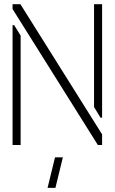

<svg xmlns="http://www.w3.org/2000/svg" viewBox="-20 -704 557 932"><path d="M210.9 208 247.1 59.6H285.2L249 208ZM41 0V-582H48.8L80.1 -531.2V0ZM41 -660.2V-683.6H79.1L475.6 -51.8V0H455.1ZM436.5 -184.6V-683.6H475.6V-132.8H467.8Z"/></svg>

Font: Post No Bills Jaffna Light
Style: Regular
Weight: 300
Designer: Kosala Senevirathne, Siva Puranthara, Lasantha Premarathna, Tharique Azeez
Foundry: Mooniak
Version: Version 1.220 ; ttfautohint (v1.6)